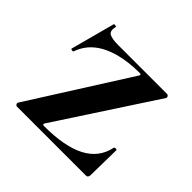

<svg xmlns="http://www.w3.org/2000/svg" viewBox="-120 -535 644 644"><g transform="rotate(45 202.5 -213.0)"><path d="M33 -12 256 -364Q260 -371 251 -371Q198 -371 155.5 -359.5Q113 -348 84.5 -325Q56 -302 43 -265Q42 -263 36.5 -264Q31 -265 32 -268L74 -425Q75 -427 81 -426Q87 -425 85 -422Q80 -400 92 -393Q104 -386 135 -386Q174 -386 232 -386Q290 -386 365 -386Q370 -386 372.5 -382Q375 -378 373 -374L145 -25Q142 -18 150 -18Q199 -18 236.5 -25Q274 -32 301 -46Q328 -60 344.5 -81.5Q361 -103 367 -132Q368 -135 373.5 -135Q379 -135 379 -132L377 -11Q377 -7 374.5 -3.5Q372 0 367 0Q318 0 260.5 0Q203 0 146 0Q89 0 40 0Q36 0 33.5 -4Q31 -8 33 -12Z"/></g></svg>

Font: Cormorant Light
Style: Bold
Weight: 700
Version: Version 4.000